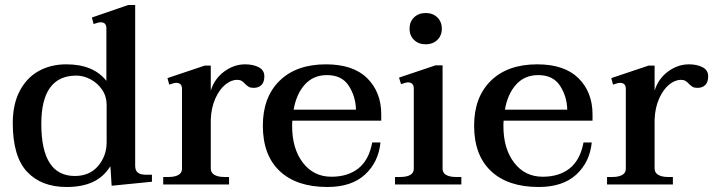

<svg xmlns="http://www.w3.org/2000/svg" viewBox="-20 -737 2856 767"><path d="M31 -245Q31 -321 59 -374Q87 -427 135 -453.5Q183 -480 245 -480Q353 -480 405 -414V-624Q405 -648 382 -648Q373 -648 354 -641L347 -667L492 -717H520V-75Q520 -56 530.5 -47.5Q541 -39 563 -39H587V-11L426 5L421 -73Q394 -30 351 -10Q308 10 246 10Q145 10 88 -51Q31 -112 31 -245ZM406 -169V-318Q406 -352 388 -378.5Q370 -405 342 -420Q314 -435 285 -435Q145 -435 145 -242Q145 -34 279 -34Q338 -34 372 -74Q406 -114 406 -169Z M1036 -432Q1036 -409 1024.5 -397.5Q1013 -386 993 -386Q981 -386 974 -390Q967 -394 959 -402Q952 -410 945 -414Q938 -418 927 -418Q903 -418 879.5 -398.5Q856 -379 840 -343Q824 -307 822 -260V-64Q822 -47 836.5 -38.5Q851 -30 876 -30H895V0H632V-30H654Q678 -30 692.5 -38Q707 -46 707 -63V-382Q707 -406 684 -406Q675 -406 656 -399L649 -425L798 -475H822V-375Q837 -423 876 -451.5Q915 -480 959 -480Q991 -480 1013.5 -468.5Q1036 -457 1036 -432Z M1148 -255Q1147 -248 1147 -234Q1147 -143 1190 -87Q1233 -31 1304 -31Q1370 -31 1412 -64.5Q1454 -98 1467 -168H1500Q1492 -89 1438 -39.5Q1384 10 1288 10Q1165 10 1097.5 -53.5Q1030 -117 1030 -235Q1030 -349 1097 -414.5Q1164 -480 1282 -480Q1391 -480 1447 -424.5Q1503 -369 1503 -280V-255ZM1153 -299H1402Q1401 -351 1373.5 -394Q1346 -437 1286 -437Q1232 -437 1198 -399.5Q1164 -362 1153 -299Z M1616 -622Q1616 -650 1634 -667.5Q1652 -685 1681 -685Q1709 -685 1727 -667.5Q1745 -650 1745 -622Q1745 -595 1727 -577.5Q1709 -560 1681 -560Q1652 -560 1634 -577.5Q1616 -595 1616 -622ZM1558 -30H1579Q1604 -30 1618.5 -38Q1633 -46 1633 -63V-383Q1633 -408 1609 -408Q1604 -408 1595.5 -405Q1587 -402 1582 -401L1574 -427L1720 -476H1748V-63Q1748 -46 1762.5 -38Q1777 -30 1801 -30H1823V0H1558Z M1992 -255Q1991 -248 1991 -234Q1991 -143 2034 -87Q2077 -31 2148 -31Q2214 -31 2256 -64.5Q2298 -98 2311 -168H2344Q2336 -89 2282 -39.5Q2228 10 2132 10Q2009 10 1941.5 -53.5Q1874 -117 1874 -235Q1874 -349 1941 -414.5Q2008 -480 2126 -480Q2235 -480 2291 -424.5Q2347 -369 2347 -280V-255ZM1997 -299H2246Q2245 -351 2217.5 -394Q2190 -437 2130 -437Q2076 -437 2042 -399.5Q2008 -362 1997 -299Z M2809 -432Q2809 -409 2797.5 -397.5Q2786 -386 2766 -386Q2754 -386 2747 -390Q2740 -394 2732 -402Q2725 -410 2718 -414Q2711 -418 2700 -418Q2676 -418 2652.5 -398.5Q2629 -379 2613 -343Q2597 -307 2595 -260V-64Q2595 -47 2609.5 -38.5Q2624 -30 2649 -30H2668V0H2405V-30H2427Q2451 -30 2465.5 -38Q2480 -46 2480 -63V-382Q2480 -406 2457 -406Q2448 -406 2429 -399L2422 -425L2571 -475H2595V-375Q2610 -423 2649 -451.5Q2688 -480 2732 -480Q2764 -480 2786.5 -468.5Q2809 -457 2809 -432Z"/></svg>

Font: Taviraj Medium
Style: Regular
Weight: 500
Designer: Katatrad Team
Foundry: CadsonDemak
Version: Version 1.030